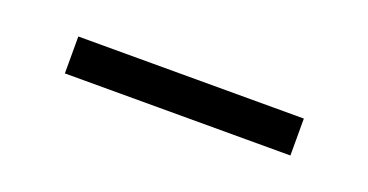

<svg xmlns="http://www.w3.org/2000/svg" viewBox="-22 -917 452 236"><g transform="rotate(20 204.5 -799.0)"><path d="M57.1 -774.9V-823.2H352.1V-774.9Z"/></g></svg>

Font: Lumene Sans Light
Style: Regular
Weight: 300
Designer: Deni Anggara
Version: Version 1.003;Glyphs 3.1.2 (3151)